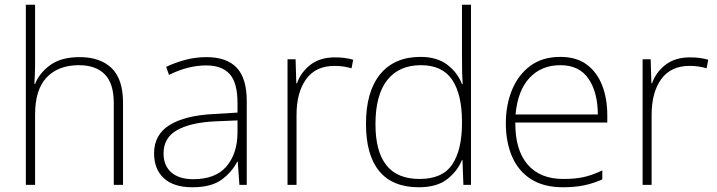

<svg xmlns="http://www.w3.org/2000/svg" viewBox="-20 -780 3024 810"><path d="M128 -504Q128 -482 127 -464.5Q126 -447 125 -426H128Q146 -472 192 -505.5Q238 -539 316 -539Q403 -539 451 -492.5Q499 -446 499 -347V0H460V-345Q460 -428 422 -466.5Q384 -505 313 -505Q226 -505 177 -453.5Q128 -402 128 -297V0H89V-760H128Z M851 -539Q936 -539 978.5 -494.5Q1021 -450 1021 -353V0H990L983 -98H981Q957 -52 913.5 -21Q870 10 791 10Q713 10 671.5 -28Q630 -66 630 -133Q630 -212 695.5 -252.5Q761 -293 882 -299L982 -305V-345Q982 -431 949 -467.5Q916 -504 850 -504Q773 -504 693 -464L681 -498Q719 -516 762 -527.5Q805 -539 851 -539ZM886 -268Q784 -263 727 -231Q670 -199 670 -133Q670 -81 703 -52.5Q736 -24 795 -24Q889 -24 935 -77.5Q981 -131 982 -219V-272Z M1393 -538Q1415 -538 1434 -535.5Q1453 -533 1470 -528L1463 -492Q1445 -497 1428.5 -499.5Q1412 -502 1391 -502Q1312 -502 1271.5 -446Q1231 -390 1231 -295V0H1193V-530H1227L1230 -429H1233Q1249 -475 1289.5 -506.5Q1330 -538 1393 -538Z M1747 10Q1636 10 1580 -58Q1524 -126 1524 -257Q1524 -394 1584 -467Q1644 -540 1754 -540Q1824 -540 1867.5 -506.5Q1911 -473 1929 -425H1932Q1930 -454 1929.5 -484.5Q1929 -515 1929 -544V-760H1967V0H1935L1931 -105H1929Q1910 -58 1866.5 -24Q1823 10 1747 10ZM1750 -25Q1847 -25 1888 -86.5Q1929 -148 1929 -260V-266Q1929 -382 1887.5 -443.5Q1846 -505 1756 -505Q1663 -505 1613.5 -442Q1564 -379 1564 -256Q1564 -141 1610 -83Q1656 -25 1750 -25Z M2344 -540Q2412 -540 2455.5 -507.5Q2499 -475 2520.5 -419.5Q2542 -364 2542 -294V-263H2154Q2153 -148 2205.5 -86.5Q2258 -25 2356 -25Q2405 -25 2440.5 -32.5Q2476 -40 2521 -61V-23Q2482 -6 2443.5 2Q2405 10 2355 10Q2274 10 2220.5 -24Q2167 -58 2140.5 -119Q2114 -180 2114 -260Q2114 -337 2140 -400.5Q2166 -464 2217 -502Q2268 -540 2344 -540ZM2344 -505Q2264 -505 2214 -451.5Q2164 -398 2155 -297H2502Q2502 -390 2463 -447.5Q2424 -505 2344 -505Z M2891 -538Q2913 -538 2932 -535.5Q2951 -533 2968 -528L2961 -492Q2943 -497 2926.5 -499.5Q2910 -502 2889 -502Q2810 -502 2769.5 -446Q2729 -390 2729 -295V0H2691V-530H2725L2728 -429H2731Q2747 -475 2787.5 -506.5Q2828 -538 2891 -538Z"/></svg>

Font: Noto Sans Kannada ExtraLight
Style: Regular
Weight: 200
Designer: Jelle Bosma - Monotype Design Team
Foundry: Monotype Imaging Inc.
Version: Version 2.005; ttfautohint (v1.8.4.7-5d5b)